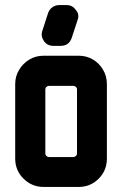

<svg xmlns="http://www.w3.org/2000/svg" viewBox="-20 -738 483 758"><path d="M286 -658 263 -588Q252 -557 220 -557H191Q167 -557 154 -575Q140 -595 147 -616L170 -687Q175 -701 187 -709.5Q199 -718 214 -718H243Q266 -718 279 -699Q295 -682 286 -658ZM402 -112Q402 -65 369.5 -32.5Q337 0 291 0H152Q106 0 73 -32.5Q40 -65 40 -112V-406Q40 -437 55.5 -462.5Q71 -488 96 -503Q121 -518 152 -518H291Q322 -518 347 -503Q372 -488 387 -462.5Q402 -437 402 -406ZM284 -131V-385Q284 -391 279.5 -395Q275 -399 270 -399H173Q168 -399 163.5 -395Q159 -391 159 -385V-131Q159 -126 163.5 -122Q168 -118 173 -118H270Q275 -118 279.5 -122Q284 -126 284 -131Z"/></svg>

Font: Monomaniac One
Style: Regular
Weight: 400
Version: Version 1.000; ttfautohint (v1.8.3)